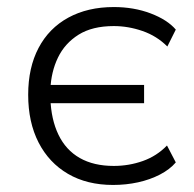

<svg xmlns="http://www.w3.org/2000/svg" viewBox="-20 -517 550 545"><path d="M301 8Q227 8 173 -23.5Q119 -55 89.5 -112.5Q60 -170 60 -248Q60 -325 89.5 -381Q119 -437 174 -467Q229 -497 303 -497Q360 -497 407.5 -479Q455 -461 479 -433L455 -385Q425 -415 384.5 -429Q344 -443 303 -443Q242 -443 203 -418.5Q164 -394 144.5 -353.5Q125 -313 123 -263L114 -276H389V-224H114L123 -238Q125 -178 146 -134.5Q167 -91 206.5 -68.5Q246 -46 303 -46Q346 -46 385.5 -60Q425 -74 454 -104L479 -56Q462 -36 434 -21.5Q406 -7 372 0.5Q338 8 301 8Z"/></svg>

Font: Nunito Sans 10pt Light
Style: Regular
Weight: 300
Designer: Vernon Adams
Foundry: Vernon Adams
Version: Version 3.101;gftools[0.9.27]